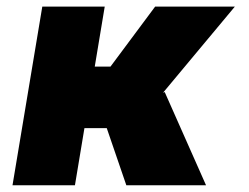

<svg xmlns="http://www.w3.org/2000/svg" viewBox="-20 -548 737 568"><path d="M289.8 -528.4 260.3 -350.9H306.8L438.9 -528.4H674.7L462.4 -273.8L467.3 -275.6L589.5 0H353.7L295.8 -169H229.8L201.7 0H17L105.1 -528.4Z"/></svg>

Font: Inter UI Black
Style: Italic
Weight: 900
Italic angle: -9.39999°
Designer: Rasmus Andersson
Foundry: rsms
Version: 3.2;8d6f07862